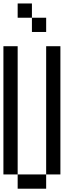

<svg xmlns="http://www.w3.org/2000/svg" viewBox="-20 -1187 457 1123"><path d="M0 -166.7V-916.7H83.3V-166.7ZM83.3 -1083.3V-1166.7H166.7V-1083.3ZM83.3 -166.7H250V-83.3H83.3ZM250 -1000H166.7V-1083.3H250ZM250 -916.7H333.3V-166.7H250Z"/></svg>

Font: Galmuri11 Condensed
Style: Regular
Weight: 400
Width: 3
Designer: Lee Minseo (quiple)
Version: Version 2.399;hotconv 1.1.1;makeotfexe 2.6.0 DEVELOPMENT